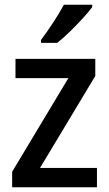

<svg xmlns="http://www.w3.org/2000/svg" viewBox="-20 -786 458 806"><path d="M387 0H31V-65L267 -458H45V-539H380V-467L148 -81H387ZM367 -756Q353 -737 327 -708.5Q301 -680 272 -652Q243 -624 220 -606H152V-618Q176 -650 203 -691Q230 -732 248 -766H367Z"/></svg>

Font: Noto Sans Gujarati UI SemiCondensed Medium
Style: Regular
Weight: 500
Width: 4
Designer: Jelle Bosma - Monotype Design Team, Universal Thirst
Foundry: Monotype Imaging Inc.
Version: Version 2.106; ttfautohint (v1.8.4.7-5d5b)